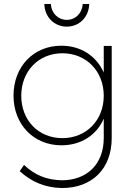

<svg xmlns="http://www.w3.org/2000/svg" viewBox="-20 -752 672 966"><path d="M316 -618C378 -618 427 -665 429 -732H396C394 -686 360 -652 316 -652C272 -652 238 -686 236 -732H203C205 -665 254 -618 316 -618ZM502 -521V-387C465 -470 388 -522 288 -522C149 -522 48 -417 48 -271C48 -126 149 -21 289 -21C388 -21 466 -72 502 -155V-57C502 73 418 156 289 155C214 153 155 129 101 78L79 109C140 164 207 192 290 194C443 195 542 97 542 -57V-521ZM294 -57C173 -57 87 -147 87 -270C87 -394 174 -484 294 -484C414 -484 502 -394 502 -270C502 -147 414 -57 294 -57Z"/></svg>

Font: Montserrat ExtraLight
Style: Regular
Weight: 250
Designer: Julieta Ulanovsky
Foundry: Julieta Ulanovsky
Version: Version 4.000